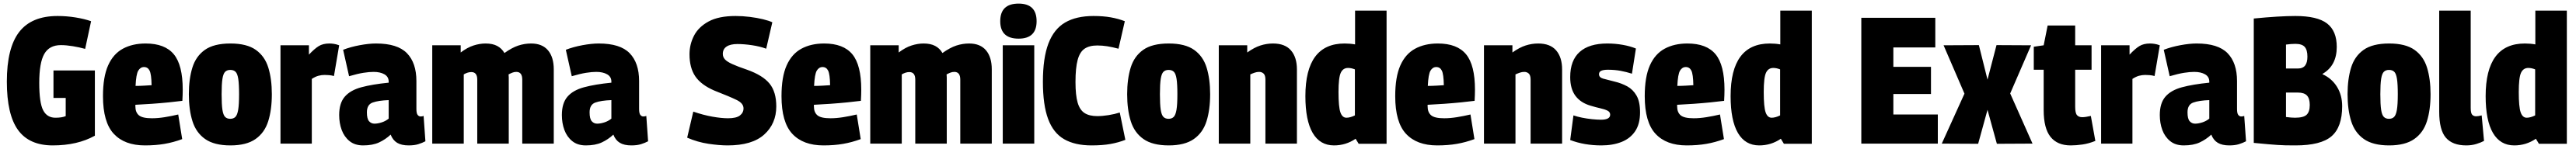

<svg xmlns="http://www.w3.org/2000/svg" viewBox="-20 -799 14309 829"><path d="M18 -345Q18 -532 86.5 -621Q155 -710 300 -710Q350 -710 399.5 -702Q449 -694 486 -681L453 -527Q421 -536 384.5 -542Q348 -548 318 -548Q254 -548 226 -499Q198 -450 198 -338Q198 -228 219.5 -186Q241 -144 288 -144Q324 -144 345 -153V-254H277V-407H507V-44Q410 10 273 10Q142 10 80 -76Q18 -162 18 -345Z M785 10Q672 10 612 -54.5Q552 -119 552 -264Q552 -371 580.5 -435Q609 -499 662.5 -528Q716 -557 789 -557Q896 -557 945.5 -497Q995 -437 995 -300Q995 -290 994.5 -271Q994 -252 993 -238Q963 -234 918 -229.5Q873 -225 824 -221.5Q775 -218 732 -216Q732 -213 732 -207Q732 -174 751.5 -157.5Q771 -141 824 -141Q857 -141 894.5 -147Q932 -153 970 -162L992 -25Q943 -7 894 1.5Q845 10 785 10ZM733 -321Q756 -321 781.5 -322.5Q807 -324 822 -325Q821 -386 811 -406Q801 -426 780 -426Q760 -426 748 -406Q736 -386 733 -321Z M1029 -275Q1029 -359 1048.5 -422.5Q1068 -486 1118 -521.5Q1168 -557 1260 -557Q1351 -557 1401 -521.5Q1451 -486 1470.5 -422.5Q1490 -359 1490 -275Q1490 -189 1470 -125Q1450 -61 1399.5 -25.5Q1349 10 1260 10Q1170 10 1119.5 -25.5Q1069 -61 1049 -125Q1029 -189 1029 -275ZM1211 -275Q1211 -217 1215.5 -188Q1220 -159 1230.5 -148.5Q1241 -138 1259 -138Q1277 -138 1287.5 -148.5Q1298 -159 1303 -188Q1308 -217 1308 -275Q1308 -331 1303.5 -360Q1299 -389 1288.5 -399.5Q1278 -410 1259 -410Q1241 -410 1230.5 -399.5Q1220 -389 1215.5 -360Q1211 -331 1211 -275Z M1696 -547V-495Q1727 -528 1750.5 -542.5Q1774 -557 1810 -557Q1821 -557 1834.5 -555Q1848 -553 1864 -547L1835 -376Q1821 -380 1807 -381Q1793 -382 1783 -382Q1766 -382 1749 -377.5Q1732 -373 1712 -360V0H1538V-547Z M1864 -159Q1864 -225 1895 -261Q1926 -297 1987 -313.5Q2048 -330 2139 -339V-345Q2139 -372 2115.5 -385.5Q2092 -399 2055 -399Q2031 -399 1999 -394Q1967 -389 1919 -375L1886 -522Q1927 -538 1978 -547.5Q2029 -557 2069 -557Q2188 -557 2240.5 -503Q2293 -449 2293 -348V-193Q2293 -168 2300 -159.5Q2307 -151 2316 -151Q2326 -151 2333 -154L2343 -13Q2326 -4 2304 3Q2282 10 2250 10Q2210 10 2186 -4.5Q2162 -19 2150 -50Q2121 -23 2085.5 -6.5Q2050 10 1997 10Q1951 10 1921.5 -14Q1892 -38 1878 -76Q1864 -114 1864 -159ZM2018 -174Q2018 -138 2030 -124.5Q2042 -111 2060 -111Q2078 -111 2100 -118Q2122 -125 2139 -139V-242Q2082 -240 2050 -228.5Q2018 -217 2018 -174Z M2381 0V-547H2539V-507Q2576 -535 2610.5 -546Q2645 -557 2677 -557Q2716 -557 2741.5 -543.5Q2767 -530 2782 -504Q2824 -534 2859 -545.5Q2894 -557 2930 -557Q2992 -557 3024 -519Q3056 -481 3056 -413V0H2881V-356Q2881 -399 2848 -399Q2837 -399 2826.5 -395Q2816 -391 2805 -385Q2806 -378 2806 -368V0H2631V-356Q2631 -398 2598 -398Q2587 -398 2576.5 -394.5Q2566 -391 2556 -385V0Z M3101 -159Q3101 -225 3132 -261Q3163 -297 3224 -313.5Q3285 -330 3376 -339V-345Q3376 -372 3352.5 -385.5Q3329 -399 3292 -399Q3268 -399 3236 -394Q3204 -389 3156 -375L3123 -522Q3164 -538 3215 -547.5Q3266 -557 3306 -557Q3425 -557 3477.5 -503Q3530 -449 3530 -348V-193Q3530 -168 3537 -159.5Q3544 -151 3553 -151Q3563 -151 3570 -154L3580 -13Q3563 -4 3541 3Q3519 10 3487 10Q3447 10 3423 -4.5Q3399 -19 3387 -50Q3358 -23 3322.5 -6.5Q3287 10 3234 10Q3188 10 3158.5 -14Q3129 -38 3115 -76Q3101 -114 3101 -159ZM3255 -174Q3255 -138 3267 -124.5Q3279 -111 3297 -111Q3315 -111 3337 -118Q3359 -125 3376 -139V-242Q3319 -240 3287 -228.5Q3255 -217 3255 -174Z M4270 -675 4236 -528Q4201 -541 4157 -547.5Q4113 -554 4076 -554Q4037 -554 4016 -540Q3995 -526 3995 -499Q3995 -482 4006.5 -469Q4018 -456 4047.5 -442.5Q4077 -429 4130 -411Q4217 -380 4254.5 -334Q4292 -288 4292 -207Q4292 -111 4225 -50.5Q4158 10 4022 10Q3975 10 3915 1Q3855 -8 3797 -33L3831 -178Q3886 -159 3936.5 -150Q3987 -141 4024 -141Q4070 -141 4090 -156.5Q4110 -172 4110 -196Q4110 -224 4072.5 -242.5Q4035 -261 3948 -295Q3874 -327 3842 -374.5Q3810 -422 3810 -497Q3810 -552 3835 -600.5Q3860 -649 3916 -679.5Q3972 -710 4066 -710Q4105 -710 4145 -705Q4185 -700 4218 -692Q4251 -684 4270 -675Z M4554 10Q4441 10 4381 -54.5Q4321 -119 4321 -264Q4321 -371 4349.5 -435Q4378 -499 4431.5 -528Q4485 -557 4558 -557Q4665 -557 4714.5 -497Q4764 -437 4764 -300Q4764 -290 4763.5 -271Q4763 -252 4762 -238Q4732 -234 4687 -229.5Q4642 -225 4593 -221.5Q4544 -218 4501 -216Q4501 -213 4501 -207Q4501 -174 4520.5 -157.5Q4540 -141 4593 -141Q4626 -141 4663.5 -147Q4701 -153 4739 -162L4761 -25Q4712 -7 4663 1.5Q4614 10 4554 10ZM4502 -321Q4525 -321 4550.5 -322.5Q4576 -324 4591 -325Q4590 -386 4580 -406Q4570 -426 4549 -426Q4529 -426 4517 -406Q4505 -386 4502 -321Z M4814 0V-547H4972V-507Q5009 -535 5043.5 -546Q5078 -557 5110 -557Q5149 -557 5174.5 -543.5Q5200 -530 5215 -504Q5257 -534 5292 -545.5Q5327 -557 5363 -557Q5425 -557 5457 -519Q5489 -481 5489 -413V0H5314V-356Q5314 -399 5281 -399Q5270 -399 5259.5 -395Q5249 -391 5238 -385Q5239 -378 5239 -368V0H5064V-356Q5064 -398 5031 -398Q5020 -398 5009.5 -394.5Q4999 -391 4989 -385V0Z M5638 -584Q5536 -584 5536 -681Q5536 -779 5638 -779Q5738 -779 5738 -681Q5738 -584 5638 -584ZM5550 0V-547H5725V0Z M5773 -344Q5773 -476 5803.5 -556.5Q5834 -637 5896 -673.5Q5958 -710 6054 -710Q6108 -710 6150 -702.5Q6192 -695 6228 -681L6193 -528Q6159 -537 6131 -541.5Q6103 -546 6075 -546Q6031 -546 6004.5 -528Q5978 -510 5966 -465.5Q5954 -421 5954 -343Q5954 -269 5966 -228Q5978 -187 6004.5 -170Q6031 -153 6075 -153Q6104 -153 6138 -158.5Q6172 -164 6200 -173L6231 -21Q6193 -6 6148.5 2Q6104 10 6043 10Q5951 10 5891 -24.5Q5831 -59 5802 -137Q5773 -215 5773 -344Z M6241 -275Q6241 -359 6260.5 -422.5Q6280 -486 6330 -521.5Q6380 -557 6472 -557Q6563 -557 6613 -521.5Q6663 -486 6682.5 -422.5Q6702 -359 6702 -275Q6702 -189 6682 -125Q6662 -61 6611.5 -25.5Q6561 10 6472 10Q6382 10 6331.5 -25.5Q6281 -61 6261 -125Q6241 -189 6241 -275ZM6423 -275Q6423 -217 6427.5 -188Q6432 -159 6442.5 -148.5Q6453 -138 6471 -138Q6489 -138 6499.5 -148.5Q6510 -159 6515 -188Q6520 -217 6520 -275Q6520 -331 6515.5 -360Q6511 -389 6500.5 -399.5Q6490 -410 6471 -410Q6453 -410 6442.5 -399.5Q6432 -389 6427.5 -360Q6423 -331 6423 -275Z M6750 0V-547H6908V-507Q6947 -535 6981.5 -546Q7016 -557 7051 -557Q7118 -557 7151 -518.5Q7184 -480 7184 -413V0H7009V-356Q7009 -380 6999 -389.5Q6989 -399 6974 -399Q6962 -399 6950 -395Q6938 -391 6925 -385V0Z M7527 1 7510 -27Q7456 10 7390 10Q7312 10 7271.5 -59.5Q7231 -129 7231 -264Q7231 -557 7449 -557Q7479 -557 7507 -552V-740H7682V1ZM7506 -157V-413Q7496 -417 7486.5 -419Q7477 -421 7468 -421Q7440 -421 7427.5 -394Q7415 -367 7415 -287Q7415 -204 7425.5 -174Q7436 -144 7459 -144Q7480 -144 7506 -157Z M7963 10Q7850 10 7790 -54.5Q7730 -119 7730 -264Q7730 -371 7758.5 -435Q7787 -499 7840.5 -528Q7894 -557 7967 -557Q8074 -557 8123.5 -497Q8173 -437 8173 -300Q8173 -290 8172.5 -271Q8172 -252 8171 -238Q8141 -234 8096 -229.5Q8051 -225 8002 -221.5Q7953 -218 7910 -216Q7910 -213 7910 -207Q7910 -174 7929.5 -157.5Q7949 -141 8002 -141Q8035 -141 8072.5 -147Q8110 -153 8148 -162L8170 -25Q8121 -7 8072 1.5Q8023 10 7963 10ZM7911 -321Q7934 -321 7959.5 -322.5Q7985 -324 8000 -325Q7999 -386 7989 -406Q7979 -426 7958 -426Q7938 -426 7926 -406Q7914 -386 7911 -321Z M8223 0V-547H8381V-507Q8420 -535 8454.5 -546Q8489 -557 8524 -557Q8591 -557 8624 -518.5Q8657 -480 8657 -413V0H8482V-356Q8482 -380 8472 -389.5Q8462 -399 8447 -399Q8435 -399 8423 -395Q8411 -391 8398 -385V0Z M8702 -20 8720 -157Q8740 -150 8767 -144.5Q8794 -139 8822.5 -136Q8851 -133 8873 -133Q8924 -133 8924 -161Q8924 -176 8909 -183.5Q8894 -191 8869.5 -196.5Q8845 -202 8815 -211Q8760 -227 8731 -266Q8702 -305 8702 -370Q8702 -463 8754.5 -510Q8807 -557 8908 -557Q8952 -557 8994 -549.5Q9036 -542 9067 -529L9045 -389Q9014 -399 8981.5 -405Q8949 -411 8911 -411Q8888 -411 8875 -405.5Q8862 -400 8862 -386Q8862 -368 8885 -361.5Q8908 -355 8949 -345Q8987 -336 9019 -318.5Q9051 -301 9070.5 -267Q9090 -233 9090 -174Q9090 -109 9062.5 -68.5Q9035 -28 8986.5 -9Q8938 10 8875 10Q8780 10 8702 -20Z M9349 10Q9236 10 9176 -54.5Q9116 -119 9116 -264Q9116 -371 9144.5 -435Q9173 -499 9226.5 -528Q9280 -557 9353 -557Q9460 -557 9509.5 -497Q9559 -437 9559 -300Q9559 -290 9558.5 -271Q9558 -252 9557 -238Q9527 -234 9482 -229.5Q9437 -225 9388 -221.5Q9339 -218 9296 -216Q9296 -213 9296 -207Q9296 -174 9315.5 -157.5Q9335 -141 9388 -141Q9421 -141 9458.5 -147Q9496 -153 9534 -162L9556 -25Q9507 -7 9458 1.5Q9409 10 9349 10ZM9297 -321Q9320 -321 9345.5 -322.5Q9371 -324 9386 -325Q9385 -386 9375 -406Q9365 -426 9344 -426Q9324 -426 9312 -406Q9300 -386 9297 -321Z M9889 1 9872 -27Q9818 10 9752 10Q9674 10 9633.5 -59.5Q9593 -129 9593 -264Q9593 -557 9811 -557Q9841 -557 9869 -552V-740H10044V1ZM9868 -157V-413Q9858 -417 9848.5 -419Q9839 -421 9830 -421Q9802 -421 9789.5 -394Q9777 -367 9777 -287Q9777 -204 9787.5 -174Q9798 -144 9821 -144Q9842 -144 9868 -157Z M10319 0V-700H10730V-535H10497V-427H10706V-276H10497V-162H10744V0Z M10766 0 10892 -278 10776 -547 10972 -548 11020 -356 11070 -548 11262 -547 11146 -279 11270 0 11072 1 11020 -188 10968 1Z M11482 10Q11408 10 11370 -37.5Q11332 -85 11332 -187V-411H11277V-539L11332 -547L11354 -657H11507V-547H11598V-411H11507V-205Q11507 -170 11517 -158.5Q11527 -147 11546 -147Q11564 -147 11594 -154L11619 -15Q11582 0 11547 5Q11512 10 11482 10Z M11809 -547V-495Q11840 -528 11863.5 -542.5Q11887 -557 11923 -557Q11934 -557 11947.5 -555Q11961 -553 11977 -547L11948 -376Q11934 -380 11920 -381Q11906 -382 11896 -382Q11879 -382 11862 -377.5Q11845 -373 11825 -360V0H11651V-547Z M11977 -159Q11977 -225 12008 -261Q12039 -297 12100 -313.5Q12161 -330 12252 -339V-345Q12252 -372 12228.5 -385.5Q12205 -399 12168 -399Q12144 -399 12112 -394Q12080 -389 12032 -375L11999 -522Q12040 -538 12091 -547.5Q12142 -557 12182 -557Q12301 -557 12353.5 -503Q12406 -449 12406 -348V-193Q12406 -168 12413 -159.5Q12420 -151 12429 -151Q12439 -151 12446 -154L12456 -13Q12439 -4 12417 3Q12395 10 12363 10Q12323 10 12299 -4.5Q12275 -19 12263 -50Q12234 -23 12198.5 -6.5Q12163 10 12110 10Q12064 10 12034.5 -14Q12005 -38 11991 -76Q11977 -114 11977 -159ZM12131 -174Q12131 -138 12143 -124.5Q12155 -111 12173 -111Q12191 -111 12213 -118Q12235 -125 12252 -139V-242Q12195 -240 12163 -228.5Q12131 -217 12131 -174Z M12499 -4V-696Q12642 -710 12730 -710Q12852 -710 12906 -668.5Q12960 -627 12960 -538Q12960 -434 12881 -388V-386Q12932 -363 12961 -316.5Q12990 -270 12990 -208Q12990 -92 12931 -41Q12872 10 12731 10Q12697 10 12675 9.5Q12653 9 12631.5 7.5Q12610 6 12579.5 3.5Q12549 1 12499 -4ZM12678 -418H12746Q12797 -418 12797 -484Q12797 -521 12782 -538Q12767 -555 12730 -555Q12714 -555 12705 -554Q12696 -553 12678 -551ZM12678 -148Q12708 -144 12728 -144Q12775 -144 12792.5 -160.5Q12810 -177 12810 -215Q12810 -251 12794.5 -267.5Q12779 -284 12744 -284H12678Z M13020 -275Q13020 -359 13039.5 -422.5Q13059 -486 13109 -521.5Q13159 -557 13251 -557Q13342 -557 13392 -521.5Q13442 -486 13461.5 -422.5Q13481 -359 13481 -275Q13481 -189 13461 -125Q13441 -61 13390.5 -25.5Q13340 10 13251 10Q13161 10 13110.5 -25.5Q13060 -61 13040 -125Q13020 -189 13020 -275ZM13202 -275Q13202 -217 13206.5 -188Q13211 -159 13221.5 -148.5Q13232 -138 13250 -138Q13268 -138 13278.5 -148.5Q13289 -159 13294 -188Q13299 -217 13299 -275Q13299 -331 13294.5 -360Q13290 -389 13279.5 -399.5Q13269 -410 13250 -410Q13232 -410 13221.5 -399.5Q13211 -389 13206.5 -360Q13202 -331 13202 -275Z M13704 -740V-199Q13704 -170 13712 -161Q13720 -152 13734 -152Q13745 -152 13765 -157L13778 -15Q13761 -6 13735.5 2Q13710 10 13679 10Q13603 10 13566 -33Q13529 -76 13529 -178V-740Z M14083 1 14066 -27Q14012 10 13946 10Q13868 10 13827.5 -59.5Q13787 -129 13787 -264Q13787 -557 14005 -557Q14035 -557 14063 -552V-740H14238V1ZM14062 -157V-413Q14052 -417 14042.5 -419Q14033 -421 14024 -421Q13996 -421 13983.5 -394Q13971 -367 13971 -287Q13971 -204 13981.5 -174Q13992 -144 14015 -144Q14036 -144 14062 -157Z"/></svg>

Font: Georama SemiCondensed ExtraBold
Style: Regular
Weight: 800
Width: 4
Designer: Jean-Baptiste Levee
Foundry: Production Type
Version: Version 1.000